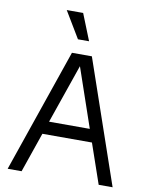

<svg xmlns="http://www.w3.org/2000/svg" viewBox="-99 -1001 833 1072"><g transform="rotate(10 317.5 -465.0)"><path d="M374 -700 615 0H536L458 -226H177L99 0H20L261 -700ZM344 -780H281L191 -930H284ZM318 -634 202 -299H433Z"/></g></svg>

Font: MedMera Sans
Style: Regular
Weight: 400
Designer: Kasper Nordkvist
Foundry: UNCUT.wtf
Version: Version 1.300